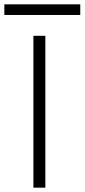

<svg xmlns="http://www.w3.org/2000/svg" viewBox="-72 -865 390 885"><path d="M82 -700V0H137V-700ZM-52 -796H298V-845H-52Z"/></svg>

Font: Jost Light
Style: Regular
Weight: 300
Version: Version 3.710